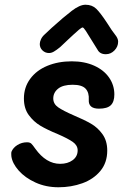

<svg xmlns="http://www.w3.org/2000/svg" viewBox="-20 -783 538 811"><path d="M28 -123Q27 -134 28 -141Q35 -159 53.5 -170.5Q72 -182 94 -182Q106 -182 112 -176.5Q118 -171 129 -155Q175 -91 234 -91Q266 -91 287 -106.5Q308 -122 308 -148Q308 -169 287.5 -183.5Q267 -198 223 -217Q179 -235 150.5 -252Q122 -269 101.5 -297Q81 -325 81 -367Q81 -414 107.5 -450Q134 -486 180 -505Q226 -524 283 -524Q337 -524 378 -505.5Q419 -487 441 -455Q463 -423 463 -384Q463 -353 448 -338.5Q433 -324 398 -324Q353 -324 355 -361Q357 -392 341.5 -408.5Q326 -425 287 -425Q246 -425 225.5 -408.5Q205 -392 205 -367Q205 -344 226 -329.5Q247 -315 293 -295Q336 -277 364.5 -260.5Q393 -244 413 -216Q433 -188 433 -147Q433 -96 404 -61Q375 -26 328 -9Q281 8 227 8Q174 8 130 -12Q86 -32 59 -62.5Q32 -93 28 -123ZM392 -573 364 -618Q352 -638 342.5 -652.5Q333 -667 329 -667Q325 -667 313.5 -657.5Q302 -648 290.5 -637Q279 -626 270 -618L234 -584Q218 -571 207.5 -565Q197 -559 187 -559Q171 -559 159.5 -570Q148 -581 148 -597Q148 -606 153 -617Q158 -628 168 -637Q186 -653 199 -666Q250 -712 283.5 -737.5Q317 -763 341 -763Q369 -763 386.5 -746Q404 -729 431 -688Q452 -654 471 -630Q479 -618 479 -607Q479 -586 463.5 -570Q448 -554 427 -554Q402 -554 392 -573Z"/></svg>

Font: Mali SemiBold
Style: Italic
Weight: 600
Italic angle: -10°
Version: Version 1.000; ttfautohint (v1.6)